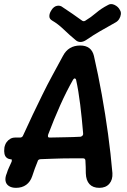

<svg xmlns="http://www.w3.org/2000/svg" viewBox="-29 -899 613 924"><path d="M48 5Q27 5 13.5 -4Q0 -13 -2.5 -29Q-5 -45 4 -66Q8 -80 14.5 -93.5Q21 -107 27 -121Q28 -126 28 -129Q28 -132 26 -132Q25 -132 23.5 -132Q22 -132 20 -133Q10 -134 2.5 -140.5Q-5 -147 -7.5 -159Q-10 -171 -8 -186V-188Q-5 -204 2.5 -214.5Q10 -225 20.5 -231Q31 -237 44 -237H68Q73 -237 77 -240Q81 -243 83 -249Q106 -300 129 -348Q152 -396 175 -443Q198 -490 223 -536Q248 -582 274 -630Q300 -680 357 -680Q411 -680 423 -630Q444 -538 461 -443.5Q478 -349 491 -254Q504 -159 512 -66Q514 -34 497 -14.5Q480 5 449 5Q418 5 401.5 -13Q385 -31 384 -65Q384 -80 383.5 -95.5Q383 -111 382 -127Q381 -137 371 -137Q344 -137 319 -137Q294 -137 269.5 -136.5Q245 -136 220 -135Q195 -134 167 -133Q162 -133 157.5 -130.5Q153 -128 152 -122Q145 -105 138.5 -87.5Q132 -70 126 -51Q117 -24 97 -9.5Q77 5 48 5ZM209 -237Q247 -238 284.5 -238.5Q322 -239 359 -241Q366 -243 369 -247.5Q372 -252 371 -258Q365 -330 357 -395.5Q349 -461 337 -516Q335 -521 331 -521.5Q327 -522 323 -516Q291 -460 261 -393Q231 -326 203 -252Q201 -246 202 -241.5Q203 -237 209 -237ZM549 -849Q554 -841 552.5 -829.5Q551 -818 544.5 -807.5Q538 -797 527 -791Q484 -767 452 -748.5Q420 -730 385 -706Q371 -697 358 -697Q345 -697 335 -706Q306 -730 278 -757Q250 -784 222 -800Q208 -808 208.5 -822Q209 -836 218 -849L219 -851Q230 -868 245.5 -871Q261 -874 273 -864Q298 -848 320.5 -832Q343 -816 367 -799Q371 -797 374 -797Q377 -797 381 -799Q409 -816 433.5 -837Q458 -858 489 -874Q504 -884 522 -875.5Q540 -867 548 -851Z"/></svg>

Font: Winky Sans Medium
Style: Italic
Weight: 500
Italic angle: -8.97852°
Designer: Simon Atzbach
Foundry: typofactur
Version: Version 1.205